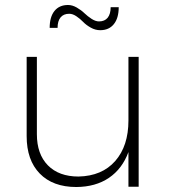

<svg xmlns="http://www.w3.org/2000/svg" viewBox="-20 -749 681 770"><path d="M257.8 -693.8Q234.9 -693.8 222.9 -679.2Q210.9 -664.6 210.9 -637.2H179.2Q179.2 -681.2 198.5 -705.1Q217.8 -729 252.9 -729Q270 -729 287.8 -718.8Q305.7 -708.5 318.6 -696Q331.5 -683.6 347.4 -673.3Q363.3 -663.1 377 -663.1Q399.9 -663.1 411.9 -678Q423.8 -692.9 423.8 -720.2H456.1Q456.1 -676.3 436.5 -652.1Q417 -627.9 381.8 -627.9Q362.3 -627.9 344 -638.2Q325.7 -648.4 313.7 -660.9Q301.8 -673.3 286.6 -683.6Q271.5 -693.8 257.8 -693.8ZM536.1 -521V0H495.1V-139.2Q470.2 -71.8 416.7 -35.6Q363.3 0.5 286.1 1Q191.9 1 139.4 -53Q86.9 -106.9 86.9 -203.1V-521H127.9V-210.9Q127.9 -130.9 172.1 -85.9Q216.3 -41 294.9 -41Q389.2 -43 442.1 -103.3Q495.1 -163.6 495.1 -266.1V-521Z"/></svg>

Font: Montserrat Ultra Light
Style: Regular
Weight: 200
Designer: Julieta Ulanovsky
Foundry: Julieta Ulanovsky
Version: Version 3.001;PS 003.001;hotconv 1.0.70;makeotf.lib2.5.58329